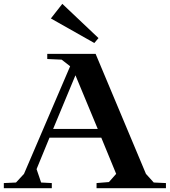

<svg xmlns="http://www.w3.org/2000/svg" viewBox="-65 -988 891 1008"><path d="M331.1 -592.8 213.9 -311H448.2ZM-44.9 0V-26.9L19 -29.8L61 -75.2L303.2 -640.1L258.8 -674.8L183.1 -678.2V-705.1H437L701.2 -75.2L742.2 -29.8L806.2 -26.9V0H441.9V-26.9L506.8 -32.2L544.9 -75.2L466.8 -265.1H194.8L127 -100.1L150.9 -29.8L207 -26.9V0ZM202.1 -891.1 430.2 -762.2 452.1 -788.1 262.2 -967.8Z"/></svg>

Font: Ortica Angular Bold
Style: Regular
Weight: 700
Designer: Benedetta Bovani
Foundry: Collletttivo
Version: Version 2.000;Glyphs 3.1.2 (3151)